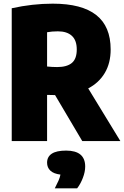

<svg xmlns="http://www.w3.org/2000/svg" viewBox="-20 -770 677 1048"><path d="M429 0 280.5 -251Q247.5 -252 237 -252V0H44V-725Q157.5 -750 268 -750Q426.5 -750 505.2 -688Q584 -626 584 -500Q584 -425.5 552 -371.8Q520 -318 461.5 -287.5L637 0ZM237 -407Q264 -404 292 -404Q345 -404 372 -426.2Q399 -448.5 399 -500Q399 -550 372.2 -574.5Q345.5 -599 296 -599Q263.5 -599 237 -594ZM445 139Q445 168 432.2 201.2Q419.5 234.5 401 258H279Q292 233 299.5 215.8Q307 198.5 310 183Q273 178.5 255 161.5Q237 144.5 237 118Q237 86 262.5 69Q288 52 341 52Q445 52 445 139Z"/></svg>

Font: Encode Sans Condensed Black
Style: Regular
Weight: 900
Width: 3
Designer: Multiple Designers
Foundry: Impallari Type
Version: Version 2.000